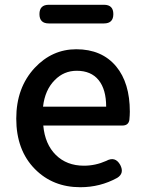

<svg xmlns="http://www.w3.org/2000/svg" viewBox="-20 -770 605 803"><path d="M316 13Q201 13 126 -63Q48 -142 48 -274Q48 -403 125 -486Q198 -564 299 -564Q406 -564 466 -492Q523 -423 523 -303Q523 -288 521 -268Q517 -245 492 -245H339H161Q168 -167 213.5 -122Q259 -77 331 -77Q379 -77 424 -97Q462 -118 483 -80Q501 -45 470 -26Q399 13 316 13ZM160 -324H292H424Q424 -396 392.5 -435Q361 -474 301 -474Q247 -474 209 -435Q168 -394 160 -324ZM184 -672Q145 -672 145 -711Q145 -750 184 -750H415Q454 -750 454 -711Q454 -672 415 -672H299Z"/></svg>

Font: GenSenRounded TW M
Style: Regular
Weight: 500
Version: Version 1.501;PS 1;hotconv 16.6.51;makeotf.lib2.5.65220